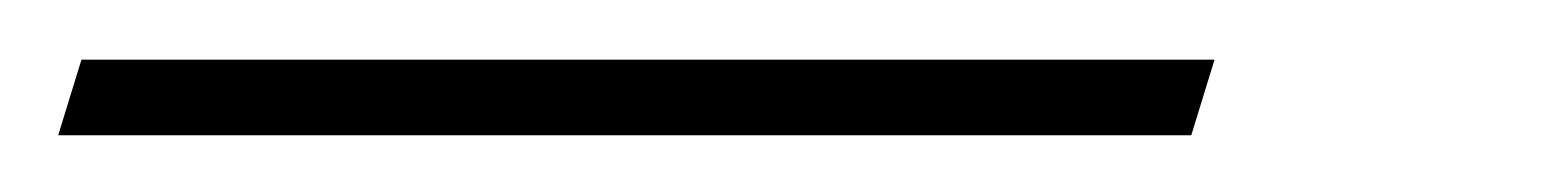

<svg xmlns="http://www.w3.org/2000/svg" viewBox="-128 94 538 66"><path d="M-100 114.5H289.5L281.5 140.5H-108Z"/></svg>

Font: Newsreader 16pt ExtraLight
Style: Italic
Weight: 275
Italic angle: -17°
Designer: Hugues Gentile
Foundry: Production Type
Version: Version 1.003; ttfautohint (v1.8.3)